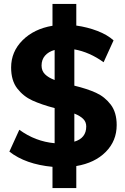

<svg xmlns="http://www.w3.org/2000/svg" viewBox="-20 -848 640 984"><path d="M371 3V116H249V7Q111 -6 28 -71L79 -183Q161 -123 260 -114V-294Q192 -312 146 -333Q100 -354 68.5 -394.5Q37 -435 37 -502Q37 -583 95.5 -641.5Q154 -700 249 -716V-828H371V-717Q428 -709 479 -689.5Q530 -670 562 -641L511 -529Q439 -581 361 -595V-409Q427 -393 472 -372.5Q517 -352 547.5 -312Q578 -272 578 -207Q578 -126 522 -69.5Q466 -13 371 3ZM260 -438V-592Q228 -583 210.5 -562.5Q193 -542 193 -512Q193 -485 210.5 -467.5Q228 -450 260 -438ZM422 -200Q422 -223 406.5 -238.5Q391 -254 361 -266V-122Q422 -140 422 -200Z"/></svg>

Font: Muli ExtraBold
Style: Regular
Weight: 800
Designer: Vernon Adams
Foundry: Vernon Adams
Version: Version 2.000